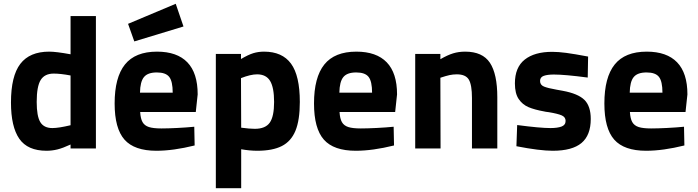

<svg xmlns="http://www.w3.org/2000/svg" viewBox="-20 -785 3688 1015"><path d="M487 -700V0H353V-21Q312 -2 283.5 5Q255 12 226 12Q126 12 82 -51.5Q38 -115 38 -243Q38 -383 87.5 -447.5Q137 -512 240 -512Q277 -512 353 -498V-700ZM353 -123V-386Q300 -396 264 -396Q216 -396 195 -362Q174 -328 174 -246Q174 -171 193 -139.5Q212 -108 257 -108Q290 -108 353 -123Z M1015 -193H721Q723 -158 733.5 -139.5Q744 -121 767 -113.5Q790 -106 833 -106Q867 -106 917 -108.5Q967 -111 1007 -115L1009 -16Q896 12 807 12Q690 12 638 -47Q586 -106 586 -238Q586 -376 640.5 -444Q695 -512 810 -512Q916 -512 970.5 -455.5Q1025 -399 1025 -286ZM893 -295Q893 -355 874.5 -378.5Q856 -402 809 -402Q761 -402 741 -377.5Q721 -353 720 -295ZM657 -659 909 -765 950 -645 690 -566Z M1565 -246Q1565 -150 1542 -94Q1519 -38 1470 -13Q1421 12 1340 12Q1300 12 1255 4V210H1121V-500H1254V-473Q1293 -496 1319.5 -504Q1346 -512 1376 -512Q1472 -512 1518.5 -448.5Q1565 -385 1565 -246ZM1429 -246Q1429 -322 1408 -357Q1387 -392 1339 -392Q1305 -392 1254 -372L1255 -110Q1300 -104 1327 -104Q1383 -104 1406 -136.5Q1429 -169 1429 -246Z M2069 -193H1775Q1777 -158 1787.5 -139.5Q1798 -121 1821 -113.5Q1844 -106 1887 -106Q1921 -106 1971 -108.5Q2021 -111 2061 -115L2063 -16Q1950 12 1861 12Q1744 12 1692 -47Q1640 -106 1640 -238Q1640 -376 1694.5 -444Q1749 -512 1864 -512Q1970 -512 2024.5 -455.5Q2079 -399 2079 -286ZM1947 -295Q1947 -355 1928.5 -378.5Q1910 -402 1863 -402Q1815 -402 1795 -377.5Q1775 -353 1774 -295Z M2609 -271V0H2475V-267Q2475 -336 2458.5 -364Q2442 -392 2395 -392Q2375 -392 2356.5 -388Q2338 -384 2308 -374L2309 0H2175V-500H2308V-472Q2346 -494 2375.5 -503Q2405 -512 2439 -512Q2531 -512 2570 -453Q2609 -394 2609 -271Z M2710 -12 2714 -124Q2835 -108 2890 -108Q2927 -108 2948.5 -116Q2970 -124 2970 -146Q2970 -166 2949.5 -175Q2929 -184 2881 -192Q2863 -194 2856 -196Q2806 -205 2774 -218.5Q2742 -232 2722 -261.5Q2702 -291 2702 -344Q2702 -429 2754 -470Q2806 -511 2899 -511Q2931 -511 2973 -505.5Q3015 -500 3089 -486L3087 -375Q2966 -391 2908 -391Q2874 -391 2854.5 -384Q2835 -377 2835 -357Q2835 -336 2855.5 -327.5Q2876 -319 2922 -311L2955 -305Q3036 -290 3069.5 -257Q3103 -224 3103 -156Q3103 -70 3054 -29Q3005 12 2902 12Q2833 12 2710 -12Z M3604 -193H3310Q3312 -158 3322.5 -139.5Q3333 -121 3356 -113.5Q3379 -106 3422 -106Q3456 -106 3506 -108.5Q3556 -111 3596 -115L3598 -16Q3485 12 3396 12Q3279 12 3227 -47Q3175 -106 3175 -238Q3175 -376 3229.5 -444Q3284 -512 3399 -512Q3505 -512 3559.5 -455.5Q3614 -399 3614 -286ZM3482 -295Q3482 -355 3463.5 -378.5Q3445 -402 3398 -402Q3350 -402 3330 -377.5Q3310 -353 3309 -295Z"/></svg>

Font: Cairo
Style: Bold
Weight: 700
Designer: Mohamed Gaber
Foundry: Kief Type Foundry
Version: Version 2.100